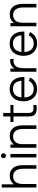

<svg xmlns="http://www.w3.org/2000/svg" viewBox="1418 -2118 715 3590"><g transform="rotate(-90 1775.0 -323.5)"><path d="M481 0H414.1V-248Q414.1 -334 379.6 -384.5Q345.2 -435.1 273.4 -435.1Q204.1 -435.1 166.7 -388.7Q129.4 -342.3 129.4 -259.3V0H62.5V-648.4H122.6V-418.5Q149.4 -457.5 191.2 -478Q232.9 -498.5 285.6 -498.5Q354.5 -498.5 398.2 -465.1Q441.9 -431.6 461.4 -379.2Q481 -326.7 481 -267.1Z M658.2 -569.3Q638.7 -569.3 625.2 -582.5Q611.8 -595.7 611.8 -615.2Q611.8 -635.3 625.2 -648.2Q638.7 -661.1 658.2 -661.1Q677.7 -661.1 690.9 -648.2Q704.1 -635.3 704.1 -615.2Q704.1 -595.7 690.9 -582.5Q677.7 -569.3 658.2 -569.3ZM690.9 0H625V-485.8H690.9Z M1225.6 0H1158.7V-248Q1158.7 -334 1124.3 -384.5Q1089.8 -435.1 1018.1 -435.1Q948.7 -435.1 911.4 -388.7Q874 -342.3 874 -259.3V0H807.1V-485.8H867.2V-418.5Q894 -457.5 935.8 -478Q977.5 -498.5 1030.3 -498.5Q1099.1 -498.5 1142.8 -465.1Q1186.5 -431.6 1206.1 -379.2Q1225.6 -326.7 1225.6 -267.1Z M1540 6.8Q1493.2 6.8 1458.7 -8.8Q1424.3 -24.4 1407.7 -58.1Q1397.9 -77.1 1395 -97.4Q1392.1 -117.7 1392.1 -147.9V-429.2H1288.1V-485.8H1392.1V-621.1H1458V-485.8H1606.9V-429.2H1458V-151.9Q1458 -129.9 1460 -116Q1461.9 -102.1 1467.8 -91.3Q1479 -70.8 1499 -61.8Q1519 -52.7 1549.8 -52.7Q1575.7 -52.7 1606.9 -58.1V0Q1571.3 6.8 1540 6.8Z M1908.2 13.7Q1838.4 13.7 1785.6 -18.1Q1732.9 -49.8 1704.3 -107.2Q1675.8 -164.6 1675.8 -240.7Q1675.8 -319.3 1703.9 -377.9Q1731.9 -436.5 1783.7 -468Q1835.4 -499.5 1905.8 -499.5Q1975.6 -499.5 2025.6 -468.3Q2075.7 -437 2102.5 -378.2Q2129.4 -319.3 2129.4 -238.8V-224.6H1746.6Q1750.5 -141.1 1791.7 -95.7Q1833 -50.3 1905.8 -50.3Q1957.5 -50.3 1996.6 -74.2Q2035.6 -98.1 2058.1 -143.6L2120.1 -119.6Q2090.8 -56.2 2035.2 -21.2Q1979.5 13.7 1908.2 13.7ZM2059.6 -279.8Q2052.7 -358.4 2014.2 -398.4Q1975.6 -438.5 1907.2 -438.5Q1837.9 -438.5 1796.6 -397.7Q1755.4 -356.9 1747.6 -279.8Z M2294.9 0H2228.5V-485.8H2288.1V-409.2Q2303.7 -437 2326.2 -454.1Q2346.2 -472.2 2374.3 -481.2Q2402.3 -490.2 2431.2 -490.2Q2450.2 -490.2 2467.3 -485.8V-424.3Q2448.2 -428.7 2430.2 -428.7Q2383.3 -428.7 2351.6 -401.9Q2317.9 -376 2306.4 -335.4Q2294.9 -294.9 2294.9 -242.7Z M2758.3 13.7Q2688.5 13.7 2635.7 -18.1Q2583 -49.8 2554.4 -107.2Q2525.9 -164.6 2525.9 -240.7Q2525.9 -319.3 2554 -377.9Q2582 -436.5 2633.8 -468Q2685.5 -499.5 2755.9 -499.5Q2825.7 -499.5 2875.7 -468.3Q2925.8 -437 2952.6 -378.2Q2979.5 -319.3 2979.5 -238.8V-224.6H2596.7Q2600.6 -141.1 2641.8 -95.7Q2683.1 -50.3 2755.9 -50.3Q2807.6 -50.3 2846.7 -74.2Q2885.7 -98.1 2908.2 -143.6L2970.2 -119.6Q2940.9 -56.2 2885.3 -21.2Q2829.6 13.7 2758.3 13.7ZM2909.7 -279.8Q2902.8 -358.4 2864.3 -398.4Q2825.7 -438.5 2757.3 -438.5Q2688 -438.5 2646.7 -397.7Q2605.5 -356.9 2597.7 -279.8Z M3496.6 0H3429.7V-248Q3429.7 -334 3395.3 -384.5Q3360.8 -435.1 3289.1 -435.1Q3219.7 -435.1 3182.4 -388.7Q3145 -342.3 3145 -259.3V0H3078.1V-485.8H3138.2V-418.5Q3165 -457.5 3206.8 -478Q3248.5 -498.5 3301.3 -498.5Q3370.1 -498.5 3413.8 -465.1Q3457.5 -431.6 3477.1 -379.2Q3496.6 -326.7 3496.6 -267.1Z"/></g></svg>

Font: Potro Sans Bangla
Style: Regular
Weight: 400
Designer: Jayed Ahsan Saad
Foundry: Codepotro
Version: Potro Sans Bangla;Version 0.996;CodepotroFonts;